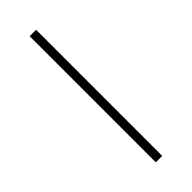

<svg xmlns="http://www.w3.org/2000/svg" viewBox="-317 -798 1076 1076"><g transform="rotate(-45 221.0 -260.0)"><path d="M195 240V-760H246V240Z"/></g></svg>

Font: Noto Serif Hebrew ExtraCondensed
Style: Regular
Weight: 400
Width: 2
Designer: Monotype Design Team
Foundry: Monotype Imaging Inc.
Version: Version 2.004; ttfautohint (v1.8.4.7-5d5b)